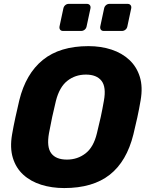

<svg xmlns="http://www.w3.org/2000/svg" viewBox="-20 -944 752 974"><path d="M305.7 10Q242.7 10 189.1 -6.8Q135.5 -23.6 98.2 -57.6Q61 -91.6 45.3 -142.7Q29.5 -193.8 41.3 -262.3Q48.6 -304.8 58.1 -348.1Q67.5 -391.5 77.9 -435.2Q110.9 -569.6 197.1 -639.8Q283.4 -710 428.9 -710Q492.2 -710 545.7 -692.4Q599.1 -674.8 636.4 -639.9Q673.6 -605.1 689.4 -553.9Q705.1 -502.8 693.4 -435.2Q686 -391.5 676.6 -348.1Q667.1 -304.8 656.7 -262.3Q622.7 -125.2 536.8 -57.6Q450.9 10 305.7 10ZM319.5 -134.4Q373.5 -134.4 414.2 -166.1Q454.9 -197.7 471.6 -267.9Q482.6 -311.6 491.1 -350.6Q499.5 -389.6 506.9 -432.1Q519.8 -502.3 495 -533.9Q470.3 -565.6 415.7 -565.6Q361.6 -565.6 321.5 -533.9Q281.4 -502.3 263.6 -432.1Q253.2 -389.6 244.8 -350.6Q236.4 -311.6 228.4 -267.9Q216.1 -197.7 240.1 -166.1Q264 -134.4 319.5 -134.4ZM506.6 -787Q496.6 -787 491.8 -793.3Q487 -799.6 488.6 -809.6L508.2 -901.4Q510.2 -911.4 517.9 -917.9Q525.5 -924.4 535.5 -924.4H627.2Q637.2 -924.4 642.4 -917.9Q647.6 -911.4 645.6 -901.4L626 -809.6Q624 -799.6 616.2 -793.3Q608.4 -787 598.4 -787ZM299.9 -787Q289.9 -787 285.1 -793.3Q280.3 -799.6 281.9 -809.6L301.5 -901.4Q303.5 -911.4 311.1 -917.9Q318.8 -924.4 328.8 -924.4H420.5Q430.5 -924.4 435.7 -917.9Q440.9 -911.4 438.9 -901.4L419.2 -809.6Q417.2 -799.6 409.4 -793.3Q401.6 -787 391.6 -787Z"/></svg>

Font: Rubik Light
Style: Italic
Weight: 300
Italic angle: -12°
Designer: Hubert and Fischer
Foundry: Hubert and Fischer
Version: Version 2.300;gftools[0.9.30]